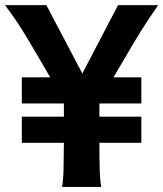

<svg xmlns="http://www.w3.org/2000/svg" viewBox="-27 -733 641 753"><path d="M58.6 -429.7H169.9L117.2 -520Q103 -543.9 89.6 -566.9Q76.2 -589.8 61.5 -613.3Q46.9 -636.7 30 -661.1Q13.2 -685.5 -7.3 -712.9H154.8L295.9 -444.8L436 -712.9H593.3Q571.8 -682.1 555.2 -657Q538.6 -631.8 524.7 -609.4Q510.7 -586.9 497.8 -565.4Q484.9 -543.9 471.2 -520L418 -429.7H527.3V-327.1H362.8V-275.4H527.3V-172.9H362.8Q362.8 -114.7 364 -69.8Q365.2 -24.9 370.1 0H216.3Q221.2 -24.9 222.2 -69.8Q223.1 -114.7 223.6 -172.9H58.6V-275.4H223.6V-327.1H58.6Z"/></svg>

Font: Andika New Basic
Style: Bold
Weight: 700
Designer: Victor Gaultney, Annie Olsen, Pablo Ugerman
Foundry: SIL International
Version: Version 5.500; ttfautohint (v1.8.3)